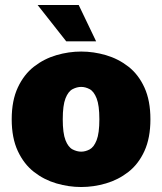

<svg xmlns="http://www.w3.org/2000/svg" viewBox="-20 -739 651 771"><path d="M306 12Q256 12 206.5 -2.5Q157 -17 116.5 -48.5Q76 -80 51.5 -132.5Q27 -185 27 -260Q27 -335 51.5 -387.5Q76 -440 116.5 -471.5Q157 -503 206.5 -517.5Q256 -532 306 -532Q356 -532 405.5 -517.5Q455 -503 495.5 -471.5Q536 -440 560 -387.5Q584 -335 584 -260Q584 -185 560 -132.5Q536 -80 495.5 -48.5Q455 -17 405.5 -2.5Q356 12 306 12ZM306 -130Q323 -130 340 -139Q357 -148 368 -176Q379 -204 379 -260Q379 -316 368 -344Q357 -372 340 -381Q323 -390 306 -390Q289 -390 271.5 -381Q254 -372 243 -344Q232 -316 232 -260Q232 -204 243 -176Q254 -148 271.5 -139Q289 -130 306 -130ZM246 -573 131 -719H296L366 -573Z"/></svg>

Font: Murecho Black
Style: Regular
Weight: 900
Designer: Neil Summerour
Foundry: Positype
Version: Version 1.010; ttfautohint (v1.8.3)